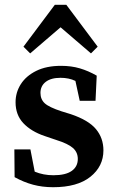

<svg xmlns="http://www.w3.org/2000/svg" viewBox="-20 -768 484 802"><path d="M202 14Q157 14 118 3.5Q79 -7 41 -28L40 -144H107L125 -51Q161 -36 203 -36Q254 -36 279.5 -54Q305 -72 305 -104Q305 -132 284.5 -150Q264 -168 216 -183L166 -200Q110 -219 77.5 -253.5Q45 -288 45 -341Q45 -382 67 -416.5Q89 -451 131.5 -472Q174 -493 235 -493Q278 -493 313.5 -482.5Q349 -472 384 -452L379 -347H313L295 -430Q268 -443 233 -443Q193 -443 171 -426Q149 -409 149 -380Q149 -353 167 -336.5Q185 -320 237 -303L276 -291Q350 -266 381 -228.5Q412 -191 412 -140Q412 -73 357.5 -29.5Q303 14 202 14ZM360 -545 233 -654 106 -545 78 -573 209 -748H257L388 -573Z"/></svg>

Font: Source Serif 4 Semibold
Style: Regular
Weight: 600
Designer: Frank Grießhammer
Foundry: Adobe
Version: Version 4.005;hotconv 1.1.0;makeotfexe 2.6.0